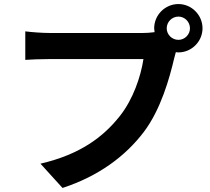

<svg xmlns="http://www.w3.org/2000/svg" viewBox="-20 -873 1040 949"><path d="M804 -733C804 -765 830 -791 862 -791C893 -791 919 -765 919 -733C919 -702 893 -676 862 -676C830 -676 804 -702 804 -733ZM742 -733 744 -714C723 -711 701 -710 687 -710C630 -710 299 -710 224 -710C191 -710 134 -714 105 -718V-577C130 -579 178 -581 224 -581C299 -581 629 -581 689 -581C676 -495 638 -382 572 -299C491 -197 378 -110 180 -64L289 56C467 -2 600 -101 691 -221C775 -332 818 -487 841 -585L849 -615L862 -614C927 -614 981 -668 981 -733C981 -799 927 -853 862 -853C796 -853 742 -799 742 -733Z"/></svg>

Font: Noto Sans JP
Style: Bold
Weight: 700
Designer: Ryoko NISHIZUKA 西塚涼子 (kana, bopomofo & ideographs); Paul D. Hunt (Latin, Greek & Cyrillic); Sandoll Communications 산돌커뮤니
Foundry: Adobe
Version: Version 2.004;hotconv 1.0.118;makeotfexe 2.5.65603